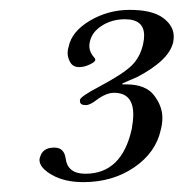

<svg xmlns="http://www.w3.org/2000/svg" viewBox="-20 -676 372 389"><path d="M228 -505H236Q275 -505 292 -483Q309 -461 309 -437Q309 -426 306 -414Q296 -367 252 -337Q208 -307 149 -307Q111 -307 85.5 -321.5Q60 -336 60 -352Q60 -355 61 -357Q66 -377 90 -377Q110 -377 113 -355Q117 -324 153 -324Q227 -324 247 -415Q250 -432 250 -444Q250 -488 211 -488Q195 -488 175 -473Q162 -463 154 -463Q142 -463 142 -471Q142 -473 142 -474Q144 -481 182 -501Q229 -526 246.5 -543Q264 -560 270 -587Q272 -596 272 -604Q272 -637 233 -637Q207 -637 186.5 -624Q166 -611 162 -591Q161 -587 161 -583Q161 -570 172 -558Q173 -557 173 -555Q173 -555 173 -554Q172 -550 161 -545Q150 -540 141 -540Q128 -540 122.5 -549.5Q117 -559 117 -569Q117 -575 119 -581Q125 -612 162 -634Q199 -656 243 -656Q288 -656 310 -640Q332 -624 332 -602Q332 -597 331 -591Q323 -554 258 -520L228 -507Z"/></svg>

Font: New Athena Unicode
Style: Italic
Weight: 400
Designer: J. Rusten 1997; rev. by R. Hancock 2001, 2002, rev. by D. Mastronarde 2002-2019
Foundry: Society for Classical Studies (formerly American Philological Association)
Version: Version 5.008